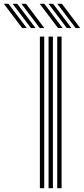

<svg xmlns="http://www.w3.org/2000/svg" viewBox="-155 -993 443 1013"><path d="M147 0V-800H169.9V0ZM55.4 0V-800H78.3V0ZM101.2 0V-800H124.1V0ZM54.7 -845 -41.9 -973H-17.7L78.9 -845ZM-38.1 -845 -134.8 -973H-110.5L-13.9 -845ZM8.3 -845 -88.4 -973H-64.1L32.5 -845ZM244 -845 147.4 -973H171.6L268.3 -845ZM151.2 -845 54.5 -973H78.8L175.4 -845ZM197.6 -845 101 -973H125.2L221.8 -845Z"/></svg>

Font: Big Shoulders Inline Text Thin
Style: Regular
Weight: 100
Designer: Patric King
Foundry: XO Type Co
Version: Version 2.002